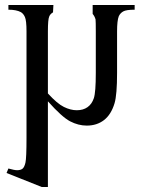

<svg xmlns="http://www.w3.org/2000/svg" viewBox="-20 -750 566 770"><path d="M351.6 -730H520V-711.1Q486.3 -711.1 474.2 -704.2Q462.1 -697.4 456.3 -684.7Q449.5 -667.4 449.5 -624.2V-457.9Q449.5 -370 439.5 -336.3Q425.8 -290.5 397.1 -268.4Q368.4 -246.3 327.9 -246.3Q294.2 -246.3 261.3 -263.4Q228.4 -280.5 172.1 -343.7V0H147.4L6.3 -56.3L13.7 -74.2Q37.9 -67.4 48.4 -67.4Q62.6 -67.4 70.3 -73.4Q77.9 -79.5 82.1 -97.9Q86.3 -116.3 86.3 -197.4V-624.2Q86.3 -667.4 80 -681.6Q73.7 -695.8 63.2 -701.6Q45.3 -711.1 13.7 -711.1V-730H194.2L192.6 -700.5Q181.1 -693.7 177.4 -683.7Q172.1 -672.1 172.1 -624.2V-375.3Q209.5 -334.2 236.3 -321.1Q263.2 -307.9 287.9 -307.9Q313.7 -307.9 331.1 -320.3Q348.4 -332.6 356.3 -356.1Q364.2 -379.5 364.2 -457.9V-624.2Q364.2 -663.7 363.2 -672.1Q359.5 -685.3 351.6 -694.2Z"/></svg>

Font: MM Bagan
Style: Regular
Weight: 400
Designer: Khon Soe Zaw Thu
Version: Version 1.00 July 10, 2016, initial release